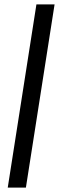

<svg xmlns="http://www.w3.org/2000/svg" viewBox="-20 -731 286 883"><path d="M231 -710.9 99.1 131.8H15.6L147.5 -710.9Z"/></svg>

Font: Roboto Condensed
Style: Bold Italic
Weight: 700
Italic angle: -12°
Designer: Christian Robertson
Foundry: Google
Version: Version 3.0